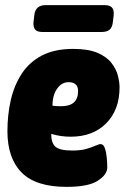

<svg xmlns="http://www.w3.org/2000/svg" viewBox="-20 -722 494 750"><path d="M240 8Q120 8 64.5 -48Q9 -104 9 -210Q9 -273 22 -330.5Q35 -388 64.5 -433.5Q94 -479 143.5 -505Q193 -531 266 -531Q325 -531 361 -515.5Q397 -500 415.5 -476Q434 -452 440.5 -426.5Q447 -401 447 -381Q447 -293 395 -240.5Q343 -188 256 -188Q217 -188 180 -199Q180 -163 197 -148.5Q214 -134 262 -134Q296 -134 318 -140.5Q340 -147 353 -153Q366 -159 373 -159Q384 -159 389.5 -143.5Q395 -128 397 -106.5Q399 -85 399 -68Q399 -40 362 -16Q325 8 240 8ZM219 -307Q285 -307 285 -366Q285 -401 248 -401Q221 -401 203 -375.5Q185 -350 185 -309Q193 -308 202 -307.5Q211 -307 219 -307ZM147 -597Q124 -597 116.5 -607.5Q109 -618 111 -637L114 -662Q118 -702 158 -702H388Q408 -702 417 -693Q426 -684 424 -662L421 -637Q419 -615 408 -606Q397 -597 377 -597Z"/></svg>

Font: Asap Condensed Condensed Black
Style: Italic
Weight: 900
Width: 3
Italic angle: -6°
Designer: Pablo Cosgaya
Foundry: Omnibus-Type
Version: Version 3.001; ttfautohint (v1.8.4.7-5d5b)